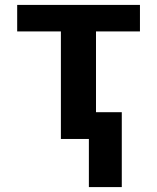

<svg xmlns="http://www.w3.org/2000/svg" viewBox="-20 -566 640 782"><path d="M476 196V-109H371V-438H550V-546H50V-438H228V0H342V196Z"/></svg>

Font: Noto Sans Mono UI
Style: Bold
Weight: 700
Designer: Monotype Design team
Foundry: Monotype Imaging Inc.
Version: 1.000